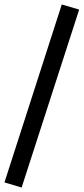

<svg xmlns="http://www.w3.org/2000/svg" viewBox="-39 -775 375 861"><path d="M58 66 -19 43 238 -755 316 -732Z"/></svg>

Font: Nunito Sans 12pt ExtraLight 12pt SemiBold
Style: Regular
Weight: 600
Version: Version 3.101;gftools[0.9.27]